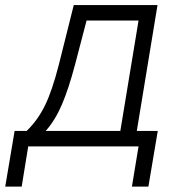

<svg xmlns="http://www.w3.org/2000/svg" viewBox="-72 -565 701 741"><path d="M-51.8 155.2 -15.6 -59.7H30.9Q73.2 -100.5 101.2 -157.3Q129.3 -214.1 155.5 -317.1L212.7 -545.5H535.9L456 -59.7H536.9L500.7 155.2H437.1L462.7 0H36.9L11.7 155.2ZM104.4 -59.7H392.4L462.7 -485.8H262.1L218 -317.1Q193.5 -224.1 167.4 -162.6Q141.3 -101.2 104.4 -59.7Z"/></svg>

Font: Karasuma Gothic
Style: Light Italic
Weight: 300
Italic angle: 9.39998°
Designer: Rasmus Andersson / Ryoko Nishizuka
Foundry: rsms
Version: Version 1.00